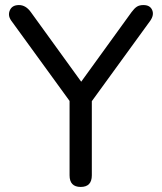

<svg xmlns="http://www.w3.org/2000/svg" viewBox="-20 -732 639 759"><path d="M299 7Q255 7 255 -39V-333L24 -651Q10 -671 19 -691.5Q28 -712 55 -712Q82 -712 102 -684L301 -409L500 -684Q511 -699 521 -705.5Q531 -712 547 -712Q573 -712 581.5 -692.5Q590 -673 574 -650L343 -332V-39Q343 7 299 7Z"/></svg>

Font: Chiron GoRound TC N
Style: Regular
Weight: 350
Designer: Ryoko NISHIZUKA 西塚涼子 (kana, bopomofo & ideographs); Paul D. Hunt (Latin, Greek & Cyrillic); Sandoll Communications 산돌커뮤니
Foundry: Adobe
Version: Version 1.000;hotconv 1.1.1;makeotfexe 2.6.0